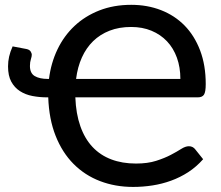

<svg xmlns="http://www.w3.org/2000/svg" viewBox="-20 -748 893 776"><path d="M709 -429Q709 -476 695 -514.8Q681 -553.5 655 -581Q629 -608.5 592.2 -623.8Q555.5 -639 510 -639Q461.5 -639 423 -624Q384.5 -609 356.5 -581.8Q328.5 -554.5 311 -515.8Q293.5 -477 287.5 -429ZM178 -429Q186 -493.5 212.2 -548.2Q238.5 -603 281 -643Q323.5 -683 381.5 -705.8Q439.5 -728.5 510.5 -728.5Q575.5 -728.5 630.8 -707Q686 -685.5 726 -644.8Q766 -604 788.8 -544.2Q811.5 -484.5 811.5 -408Q811.5 -376.5 804.5 -365.5Q797.5 -354.5 779 -354.5H284.5Q287 -288 304.8 -237.8Q322.5 -187.5 354 -154Q385.5 -120.5 429.8 -103.8Q474 -87 529.5 -87Q577 -87 611.2 -98Q645.5 -109 670.2 -122Q695 -135 712.2 -146Q729.5 -157 743.5 -157Q752 -157 758.5 -153.5Q765 -150 769 -144.5L801 -104.5Q773.5 -73.5 740.8 -52.2Q708 -31 671.5 -17.8Q635 -4.5 596.2 1.5Q557.5 7.5 518 7.5Q446 7.5 384.5 -16Q323 -39.5 277.2 -85.5Q231.5 -131.5 204.8 -199Q178 -266.5 175 -354.5H171Q140 -354.5 111.2 -360Q82.5 -365.5 60.5 -379.8Q38.5 -394 25.5 -418Q12.5 -442 12.5 -479.5Q12.5 -500 16.8 -519Q21 -538 31 -560.5L86.5 -550Q99 -547.5 103.8 -540Q108.5 -532.5 108.5 -527Q108.5 -520 104.8 -508.5Q101 -497 101 -481.5Q101 -452 120.5 -440.5Q140 -429 173 -429Z"/></svg>

Font: Lato 2
Style: Regular
Weight: 500
Designer: Lukasz Dziedzic with Adam Twardoch and Botio Nikoltchev
Foundry: tyPoland Lukasz Dziedzic
Version: Version 2.015; 2015-08-06; http://www.latofonts.com/